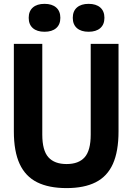

<svg xmlns="http://www.w3.org/2000/svg" viewBox="-20 -968 688 998"><path d="M326 9.7Q233.6 9.7 172.8 -20.7Q112.1 -51.1 82 -116.2Q52 -181.3 52 -285.3V-740H199.8V-268.4Q199.8 -185.9 231.5 -150.6Q263.2 -115.3 326 -115.3Q388.9 -115.3 420.2 -150.6Q451.5 -185.9 451.5 -268.4V-740H596.1V-285.3Q596.1 -181.3 566.9 -116.2Q537.6 -51.1 477.6 -20.7Q417.7 9.7 326 9.7ZM440.5 -802.9Q401.8 -802.9 380 -821.7Q358.3 -840.6 358.3 -875.3Q358.3 -910.2 380 -929.1Q401.8 -948 440.5 -948Q479.3 -948 501.1 -929.1Q522.8 -910.2 522.8 -875.3Q522.8 -840.6 501.1 -821.7Q479.3 -802.9 440.5 -802.9ZM211.4 -802.9Q172.6 -802.9 150.9 -821.7Q129.2 -840.6 129.2 -875.3Q129.2 -910.2 150.9 -929.1Q172.6 -948 211.4 -948Q250.2 -948 271.9 -929.1Q293.7 -910.2 293.7 -875.3Q293.7 -840.6 271.9 -821.7Q250.2 -802.9 211.4 -802.9Z"/></svg>

Font: Encode Sans SC Condensed Thin
Style: Regular
Weight: 100
Width: 3
Designer: Multiple Designers
Foundry: Impallari Type
Version: Version 3.002